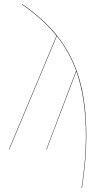

<svg xmlns="http://www.w3.org/2000/svg" viewBox="-20 -755 521 970"><path d="M268.1 -574.7Q344.2 -480 380.1 -358.2Q416 -236.3 416 -67.9Q416 51.8 394 194.8H392.1Q414.1 51.8 414.1 -67.9Q414.1 -258.8 365.7 -395L215.8 0H213.9L364.7 -397.9Q329.6 -494.1 267.1 -572.8L26.9 0H24.9L265.6 -574.2Q200.2 -656.2 90.8 -732.9L91.8 -734.9Q201.7 -657.7 268.1 -575.2Z"/></svg>

Font: Fira Sans Compressed Two
Style: Regular
Weight: 100
Width: 1
Designer: Carrois Corporate & Edenspiekermann AG
Foundry: Carrois Corporate GbR & Edenspiekermann AG
Version: Version 4.203;PS 004.203;hotconv 1.0.88;makeotf.lib2.5.64775